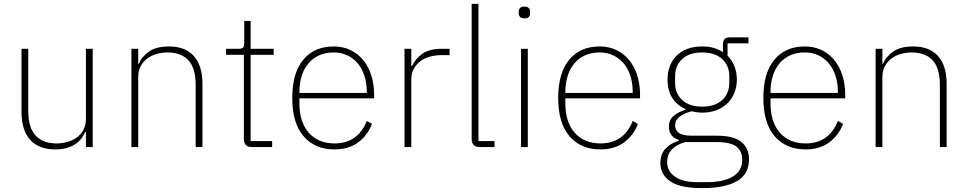

<svg xmlns="http://www.w3.org/2000/svg" viewBox="-20 -760 5003 992"><path d="M424 -78H420Q413 -61 400.5 -44.5Q388 -28 369.5 -15.5Q351 -3 325 4.5Q299 12 265 12Q181 12 136 -37.5Q91 -87 91 -182V-508H126V-188Q126 -100 164 -59.5Q202 -19 273 -19Q302 -19 329.5 -27Q357 -35 378 -50.5Q399 -66 411.5 -90.5Q424 -115 424 -148V-508H459V0H424Z M659 0V-508H694V-430H697Q712 -467 749.5 -493.5Q787 -520 853 -520Q937 -520 981.5 -470.5Q1026 -421 1026 -326V0H991V-320Q991 -408 953.5 -448.5Q916 -489 845 -489Q816 -489 788.5 -481Q761 -473 740 -457Q719 -441 706.5 -417Q694 -393 694 -361V0Z M1283 0Q1240 0 1240 -42V-477H1148V-508H1214Q1231 -508 1236.5 -515Q1242 -522 1242 -539V-652H1275V-508H1394V-477H1275V-31H1386V0Z M1708 12Q1607 12 1548.5 -56Q1490 -124 1490 -254Q1490 -383 1547 -451.5Q1604 -520 1704 -520Q1751 -520 1789.5 -502Q1828 -484 1855.5 -451Q1883 -418 1898 -371.5Q1913 -325 1913 -268V-252H1527V-225Q1527 -178 1539 -140Q1551 -102 1574.5 -75Q1598 -48 1631.5 -33.5Q1665 -19 1708 -19Q1829 -19 1875 -135L1902 -120Q1879 -60 1830 -24Q1781 12 1708 12ZM1704 -489Q1662 -489 1629.5 -474.5Q1597 -460 1574 -433Q1551 -406 1539 -368Q1527 -330 1527 -284V-280H1875V-286Q1875 -332 1862.5 -369.5Q1850 -407 1827.5 -433.5Q1805 -460 1773.5 -474.5Q1742 -489 1704 -489Z M2070 0V-508H2105V-419H2109Q2125 -455 2161 -481.5Q2197 -508 2265 -508H2303V-475H2259Q2228 -475 2200 -467Q2172 -459 2151 -443Q2130 -427 2117.5 -403.5Q2105 -380 2105 -349V0Z M2460 0Q2417 0 2417 -42V-740H2452V-31H2535V0Z M2690 -665Q2674 -665 2667 -672.5Q2660 -680 2660 -691V-700Q2660 -711 2666.5 -718.5Q2673 -726 2689 -726Q2705 -726 2712 -718.5Q2719 -711 2719 -700V-691Q2719 -680 2712.5 -672.5Q2706 -665 2690 -665ZM2672 -508H2707V0H2672Z M3082 12Q2981 12 2922.5 -56Q2864 -124 2864 -254Q2864 -383 2921 -451.5Q2978 -520 3078 -520Q3125 -520 3163.5 -502Q3202 -484 3229.5 -451Q3257 -418 3272 -371.5Q3287 -325 3287 -268V-252H2901V-225Q2901 -178 2913 -140Q2925 -102 2948.5 -75Q2972 -48 3005.5 -33.5Q3039 -19 3082 -19Q3203 -19 3249 -135L3276 -120Q3253 -60 3204 -24Q3155 12 3082 12ZM3078 -489Q3036 -489 3003.5 -474.5Q2971 -460 2948 -433Q2925 -406 2913 -368Q2901 -330 2901 -284V-280H3249V-286Q3249 -332 3236.5 -369.5Q3224 -407 3201.5 -433.5Q3179 -460 3147.5 -474.5Q3116 -489 3078 -489Z M3850 63Q3850 140 3787.5 176Q3725 212 3608 212Q3494 212 3443 177Q3392 142 3392 83Q3392 38 3417 9.5Q3442 -19 3487 -33V-37Q3436 -54 3436 -106Q3436 -141 3461.5 -162Q3487 -183 3522 -193V-196Q3478 -216 3453.5 -254Q3429 -292 3429 -349Q3429 -388 3441.5 -419.5Q3454 -451 3477 -473.5Q3500 -496 3533 -508Q3566 -520 3607 -520Q3673 -520 3715 -490V-530Q3715 -567 3750 -567H3847V-536H3739V-472Q3762 -449 3774.5 -418Q3787 -387 3787 -349Q3787 -311 3774 -279.5Q3761 -248 3737.5 -225.5Q3714 -203 3681 -190.5Q3648 -178 3608 -178Q3593 -178 3580 -180Q3567 -182 3553 -185Q3512 -174 3490 -156Q3468 -138 3468 -111Q3468 -90 3486 -74.5Q3504 -59 3553 -59H3682Q3771 -59 3810.5 -26.5Q3850 6 3850 63ZM3815 65Q3815 22 3785.5 -2Q3756 -26 3680 -26H3521Q3479 -15 3453 10.5Q3427 36 3427 79Q3427 124 3467 152.5Q3507 181 3580 181H3635Q3675 181 3708 174Q3741 167 3765 153Q3789 139 3802 117Q3815 95 3815 65ZM3608 -209Q3674 -209 3711 -243Q3748 -277 3748 -331V-367Q3748 -421 3711 -455Q3674 -489 3608 -489Q3541 -489 3504.5 -455Q3468 -421 3468 -367V-331Q3468 -277 3505 -243Q3542 -209 3608 -209Z M4142 12Q4041 12 3982.5 -56Q3924 -124 3924 -254Q3924 -383 3981 -451.5Q4038 -520 4138 -520Q4185 -520 4223.5 -502Q4262 -484 4289.5 -451Q4317 -418 4332 -371.5Q4347 -325 4347 -268V-252H3961V-225Q3961 -178 3973 -140Q3985 -102 4008.5 -75Q4032 -48 4065.5 -33.5Q4099 -19 4142 -19Q4263 -19 4309 -135L4336 -120Q4313 -60 4264 -24Q4215 12 4142 12ZM4138 -489Q4096 -489 4063.5 -474.5Q4031 -460 4008 -433Q3985 -406 3973 -368Q3961 -330 3961 -284V-280H4309V-286Q4309 -332 4296.5 -369.5Q4284 -407 4261.5 -433.5Q4239 -460 4207.5 -474.5Q4176 -489 4138 -489Z M4504 0V-508H4539V-430H4542Q4557 -467 4594.5 -493.5Q4632 -520 4698 -520Q4782 -520 4826.5 -470.5Q4871 -421 4871 -326V0H4836V-320Q4836 -408 4798.5 -448.5Q4761 -489 4690 -489Q4661 -489 4633.5 -481Q4606 -473 4585 -457Q4564 -441 4551.5 -417Q4539 -393 4539 -361V0Z"/></svg>

Font: IBM Plex Sans Hebrew ExtraLight
Style: Regular
Weight: 200
Designer: Mike Abbink, Paul van der Laan, Pieter van Rosmalen, Yanek Iontef
Foundry: Bold Monday
Version: Version 1.2